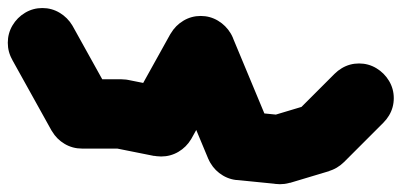

<svg xmlns="http://www.w3.org/2000/svg" viewBox="-57 -388 1015 485"><path d="M-37.3 -280Q-37.3 -256.3 -25.5 -236.3Q-13.7 -216.3 6.3 -204.5Q26.3 -192.7 50 -192.7Q73.7 -192.7 93.7 -204.5Q113.7 -216.3 125.7 -236.3Q137.7 -256.3 137.7 -280Q137.7 -303.7 125.7 -323.7Q113.7 -343.7 93.7 -355.7Q73.7 -367.7 50 -367.7Q26.3 -367.7 6.3 -355.7Q-13.7 -343.7 -25.5 -323.7Q-37.3 -303.7 -37.3 -280Z M126.3 -322.7 -26.3 -237.3 73.7 -57.3 226.3 -142.7Z M62.7 -100Q62.7 -76.3 74.5 -56.3Q86.3 -36.3 106.3 -24.5Q126.3 -12.7 150 -12.7Q173.7 -12.7 193.7 -24.5Q213.7 -36.3 225.7 -56.3Q237.7 -76.3 237.7 -100Q237.7 -123.7 225.7 -143.7Q213.7 -163.7 193.7 -175.7Q173.7 -187.7 150 -187.7Q126.3 -187.7 106.3 -175.7Q86.3 -163.7 74.5 -143.7Q62.7 -123.7 62.7 -100Z M150 -187.7V-12.7H250V-187.7Z M162.7 -100Q162.7 -76.3 174.5 -56.3Q186.3 -36.3 206.3 -24.5Q226.3 -12.7 250 -12.7Q273.7 -12.7 293.7 -24.5Q313.7 -36.3 325.7 -56.3Q337.7 -76.3 337.7 -100Q337.7 -123.7 325.7 -143.7Q313.7 -163.7 293.7 -175.7Q273.7 -187.7 250 -187.7Q226.3 -187.7 206.3 -175.7Q186.3 -163.7 174.5 -143.7Q162.7 -123.7 162.7 -100Z M267.3 -186 232.7 -14 332.7 6 367.3 -166Z M262.7 -80Q262.7 -56.3 274.5 -36.3Q286.3 -16.3 306.3 -4.5Q326.3 7.3 350 7.3Q373.7 7.3 393.7 -4.5Q413.7 -16.3 425.7 -36.3Q437.7 -56.3 437.7 -80Q437.7 -103.7 425.7 -123.7Q413.7 -143.7 393.7 -155.7Q373.7 -167.7 350 -167.7Q326.3 -167.7 306.3 -155.7Q286.3 -143.7 274.5 -123.7Q262.7 -103.7 262.7 -80Z M273.7 -122.7 426.3 -37.3 526.3 -217.3 373.7 -302.7Z M362.7 -260Q362.7 -236.3 374.5 -216.3Q386.3 -196.3 406.3 -184.5Q426.3 -172.7 450 -172.7Q473.7 -172.7 493.7 -184.5Q513.7 -196.3 525.7 -216.3Q537.7 -236.3 537.7 -260Q537.7 -283.7 525.7 -303.7Q513.7 -323.7 493.7 -335.7Q473.7 -347.7 450 -347.7Q426.3 -347.7 406.3 -335.7Q386.3 -323.7 374.5 -303.7Q362.7 -283.7 362.7 -260Z M530.7 -293.7 369.3 -226.3 469.3 13.7 630.7 -53.7Z M462.7 -20Q462.7 3.7 474.5 23.7Q486.3 43.7 506.3 55.5Q526.3 67.3 550 67.3Q573.7 67.3 593.7 55.5Q613.7 43.7 625.7 23.7Q637.7 3.7 637.7 -20Q637.7 -43.7 625.7 -63.7Q613.7 -83.7 593.7 -95.7Q573.7 -107.7 550 -107.7Q526.3 -107.7 506.3 -95.7Q486.3 -83.7 474.5 -63.7Q462.7 -43.7 462.7 -20Z M558.3 -106.7 541.7 66.7 641.7 76.7 658.3 -96.7Z M562.7 -10Q562.7 13.7 574.5 33.7Q586.3 53.7 606.3 65.5Q626.3 77.3 650 77.3Q673.7 77.3 693.7 65.5Q713.7 53.7 725.7 33.7Q737.7 13.7 737.7 -10Q737.7 -33.7 725.7 -53.7Q713.7 -73.7 693.7 -85.7Q673.7 -97.7 650 -97.7Q626.3 -97.7 606.3 -85.7Q586.3 -73.7 574.5 -53.7Q562.7 -33.7 562.7 -10Z M624.7 -94 675.3 74 775.3 44 724.7 -124Z M662.7 -40Q662.7 -16.3 674.5 3.7Q686.3 23.7 706.3 35.5Q726.3 47.3 750 47.3Q773.7 47.3 793.7 35.5Q813.7 23.7 825.7 3.7Q837.7 -16.3 837.7 -40Q837.7 -63.7 825.7 -83.7Q813.7 -103.7 793.7 -115.7Q773.7 -127.7 750 -127.7Q726.3 -127.7 706.3 -115.7Q686.3 -103.7 674.5 -83.7Q662.7 -63.7 662.7 -40Z M688.3 -101.7 811.7 21.7 911.7 -78.3 788.3 -201.7Z M762.7 -140Q762.7 -116.3 774.5 -96.3Q786.3 -76.3 806.3 -64.5Q826.3 -52.7 850 -52.7Q873.7 -52.7 893.7 -64.5Q913.7 -76.3 925.7 -96.3Q937.7 -116.3 937.7 -140Q937.7 -163.7 925.7 -183.7Q913.7 -203.7 893.7 -215.7Q873.7 -227.7 850 -227.7Q826.3 -227.7 806.3 -215.7Q786.3 -203.7 774.5 -183.7Q762.7 -163.7 762.7 -140Z"/></svg>

Font: Linefont Thin
Style: Regular
Weight: 100
Monospace: yes
Version: Version 3.002;gftools[0.9.33]